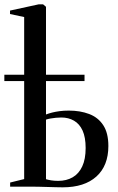

<svg xmlns="http://www.w3.org/2000/svg" viewBox="-46 -838 530 862"><path d="M235.5 3Q222.5 3 205 2.5Q187.5 2 168.8 1.5Q150 1 132 0.5Q114 0 99.5 0H-0.5V-18.5L62.5 -34V-761.5L-1 -775V-790.5L127.5 -818.5H147.5L160.5 -807.5V-324Q173.5 -329 188.5 -332.8Q203.5 -336.5 222 -339Q240.5 -341.5 263 -341.5Q314 -341.5 354.2 -326.2Q394.5 -311 417.5 -276Q440.5 -241 440.5 -182.5Q440.5 -94 386.8 -45.5Q333 3 235.5 3ZM215 -26Q252.5 -26 280.2 -42Q308 -58 323.2 -90.8Q338.5 -123.5 338.5 -173.5Q338.5 -221.5 324.8 -251.8Q311 -282 286.2 -296.2Q261.5 -310.5 229.5 -310.5Q217 -310.5 204.5 -309.2Q192 -308 180.8 -306Q169.5 -304 160.5 -301V-33.5Q170 -30.5 184.2 -28.2Q198.5 -26 215 -26ZM-26.5 -474V-502.5H333.5V-474Z"/></svg>

Font: Merriweather 144pt
Style: Regular
Weight: 400
Version: Version 2.100